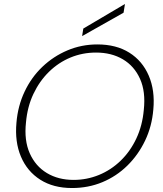

<svg xmlns="http://www.w3.org/2000/svg" viewBox="-20 -936 820 968"><path d="M343 12Q249 12 183 -30Q117 -72 85.5 -146.5Q54 -221 63 -318Q70 -402 104 -474Q138 -546 193.5 -599Q249 -652 320 -682Q391 -712 471 -712Q566 -712 632 -670.5Q698 -629 730 -554.5Q762 -480 753 -384Q746 -299 711.5 -227Q677 -155 622 -101Q567 -47 496 -17.5Q425 12 343 12ZM351 -29Q418 -29 479 -54Q540 -79 588.5 -126Q637 -173 667.5 -238Q698 -303 705 -382Q715 -474 686 -538.5Q657 -603 599.5 -637Q542 -671 464 -671Q396 -671 335.5 -646Q275 -621 227 -574Q179 -527 148.5 -462.5Q118 -398 111 -319Q101 -228 130 -163Q159 -98 216.5 -63.5Q274 -29 351 -29ZM394 -754 400 -792 610 -916 603 -872Z"/></svg>

Font: DM Sans 24pt ExtraLight
Style: Italic
Weight: 250
Italic angle: -10°
Designer: Colophon Foundry, Jonny Pinhorn
Foundry: Colophon Foundry
Version: Version 4.004;gftools[0.9.30]